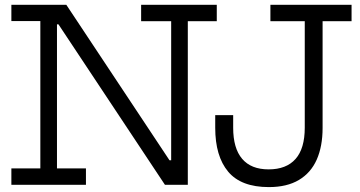

<svg xmlns="http://www.w3.org/2000/svg" viewBox="-20 -772 1502 802"><path d="M669 0 170 -752H257L756 0ZM27.5 -684V-752H256.5L255.5 -670.5H218V-68.5H339V0H27.5V-68.5H148.5V-684ZM569.5 -683.5V-752H885.5V-683.5H764.5V0H670L643.5 -102.5H695V-683.5ZM1103 9.5Q987 9.5 933 -55Q879 -119.5 879 -238.5V-291H954V-238.5Q954 -152.5 991.5 -108.5Q1029 -64.5 1102 -64.5Q1176 -64.5 1214.5 -108Q1253 -151.5 1253 -238.5V-683.5H1109.5V-752H1448.5V-683.5H1327.5V-237.5Q1327.5 -160.5 1303 -105.2Q1278.5 -50 1228.5 -20.2Q1178.5 9.5 1103 9.5Z"/></svg>

Font: Hepta Slab
Style: Regular
Weight: 400
Designer: Michael LaGattuta
Foundry: Michael LaGattuta
Version: Version 1.100